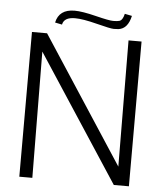

<svg xmlns="http://www.w3.org/2000/svg" viewBox="-56 -876 788 925"><g transform="rotate(5 337.5 -413.0)"><path d="M529 0 130 -610 135 0H72V-700H145L543 -90L539 -700H602V0ZM273 -784Q220 -784 213 -748L179 -755Q193 -820 268 -820Q305 -820 371 -803.5Q437 -787 457 -787Q477 -787 487 -790Q503 -795 510 -826L545 -819Q531 -756 486 -750Q479 -749 463 -749Q447 -749 379 -766.5Q311 -784 273 -784Z"/></g></svg>

Font: Antic
Style: Regular
Weight: 400
Version: Version 1.0002